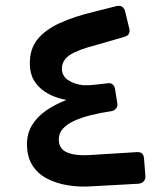

<svg xmlns="http://www.w3.org/2000/svg" viewBox="-20 -645 592 676"><path d="M302 11Q260 14 219.5 7.5Q179 1 146 -16Q113 -33 94 -63Q75 -93 75 -138Q75 -176 93.5 -205.5Q112 -235 143.5 -256.5Q175 -278 211.5 -292Q248 -306 283 -312V-288Q264 -287 238 -289.5Q212 -292 185.5 -300Q159 -308 136 -323.5Q113 -339 99 -363Q85 -387 85 -422Q85 -473 112 -506.5Q139 -540 190 -563.5Q241 -587 313 -604L388 -623Q403 -627 411 -620.5Q419 -614 421 -603L435 -545Q441 -521 417 -515L324 -488Q254 -470 226 -451.5Q198 -433 198 -403Q198 -378 219 -363.5Q240 -349 272 -345Q294 -344 316.5 -347Q339 -350 361 -352Q371 -353 377 -347.5Q383 -342 385 -332L393 -281Q395 -271 389 -263.5Q383 -256 374 -254Q334 -248 300 -239.5Q266 -231 241 -219.5Q216 -208 201.5 -192Q187 -176 187 -154Q187 -120 217 -108Q247 -96 294 -99L455 -109Q472 -111 479 -105.5Q486 -100 487 -88L492 -24Q492 -13 485.5 -6Q479 1 466 2Z"/></svg>

Font: Rubik SemiBold
Style: Regular
Weight: 600
Designer: Hubert and Fischer
Foundry: Hubert and Fischer
Version: Version 2.300;gftools[0.9.30]